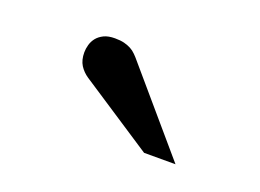

<svg xmlns="http://www.w3.org/2000/svg" viewBox="-45 -819 482 356"><g transform="rotate(20 196.5 -641.5)"><path d="M256.8 -550.8 111.8 -646Q101.6 -652.8 95.2 -662.8Q88.9 -672.9 88.9 -688Q88.9 -695.3 91.1 -703.1Q93.3 -710.9 98.4 -717.3Q103.5 -723.6 112.1 -727.8Q120.6 -731.9 133.8 -731.9Q144.5 -731.9 152.1 -730Q159.7 -728 165.5 -724.9Q171.4 -721.7 176 -717Q180.7 -712.4 185.1 -707L318.8 -550.8Z"/></g></svg>

Font: Charis SIL Am
Style: Italic
Weight: 400
Italic angle: -11°
Foundry: SIL International
Version: Version 5.000